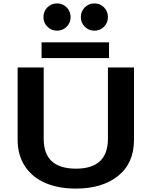

<svg xmlns="http://www.w3.org/2000/svg" viewBox="-20 -1096 890 1127"><path d="M315 -916Q281.5 -916 258.2 -939Q235 -962 235 -995.5Q235 -1029.5 258.2 -1052.8Q281.5 -1076 315 -1076Q348 -1076 371.2 -1052.8Q394.5 -1029.5 394.5 -995.5Q394.5 -962 371.2 -939Q348 -916 315 -916ZM534 -916Q501 -916 477.8 -939Q454.5 -962 454.5 -995.5Q454.5 -1029.5 477.8 -1052.8Q501 -1076 534 -1076Q567.5 -1076 590.5 -1052.8Q613.5 -1029.5 613.5 -995.5Q613.5 -962 590.5 -939Q567.5 -916 534 -916ZM224 -847.5H620V-755H224ZM426 11Q325 11 248.8 -20.8Q172.5 -52.5 128 -118Q83.5 -183.5 83.5 -275.5V-700H236.5V-280.5Q236.5 -106 426 -106Q613.5 -106 613.5 -281.5V-700H766.5V-275.5Q766.5 -138 673.2 -63.5Q580 11 426 11Z"/></svg>

Font: League Mono Wide SemiBold
Style: Regular
Weight: 600
Width: 8
Designer: Tyler Finck
Foundry: The League of Moveable Type / Tyler Finck
Version: Version 2.210